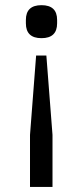

<svg xmlns="http://www.w3.org/2000/svg" viewBox="-20 -548 324 750"><path d="M97.2 182.1H185.1V-21L161.1 -331.1H121.1L97.2 -21ZM203.1 -457V-470.2Q203.1 -527.8 142.1 -527.8Q81.1 -527.8 81.1 -470.2V-457Q81.1 -398.9 142.1 -398.9Q203.1 -398.9 203.1 -457Z"/></svg>

Font: Plexus Sans
Style: Regular
Weight: 400
Version: Version 2.001;PS 002.001;hotconv 1.0.70;makeotf.lib2.5.58329